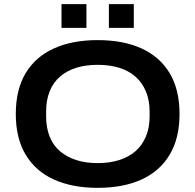

<svg xmlns="http://www.w3.org/2000/svg" viewBox="-20 -892 940 924"><path d="M450 12Q328 12 239.5 -28Q151 -68 103.5 -147.5Q56 -227 56 -343Q56 -461 103.5 -540Q151 -619 239.5 -659Q328 -699 450 -699Q573 -699 661 -659Q749 -619 796.5 -540Q844 -461 844 -343Q844 -227 796.5 -147.5Q749 -68 661 -28Q573 12 450 12ZM450 -107Q507 -107 553 -121.5Q599 -136 631.5 -164Q664 -192 682 -234.5Q700 -277 700 -332V-355Q700 -410 682 -452.5Q664 -495 631.5 -523.5Q599 -552 553 -566Q507 -580 450 -580Q393 -580 347.5 -566Q302 -552 269 -523.5Q236 -495 219 -452.5Q202 -410 202 -355V-332Q202 -277 219 -234.5Q236 -192 269 -164Q302 -136 347.5 -121.5Q393 -107 450 -107ZM276 -758V-872H396V-758ZM504 -758V-872H624V-758Z"/></svg>

Font: Archivo SemiBold SemiExpanded
Style: Regular
Weight: 600
Width: 6
Version: Version 2.001